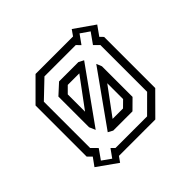

<svg xmlns="http://www.w3.org/2000/svg" viewBox="-154 -714 887 887"><g transform="rotate(-45 289.5 -270.5)"><path d="M150 26.5 52 -43 81 -83 61 -103V-437L164 -540H406.5H409L429 -568.5L527 -500L493.5 -453L509 -437V-103L406.5 0H169L167 2.5ZM269 -141.5H337L368 -172V-275.5ZM137.8 -12.8 166.8 -53.2 183.5 -37H389.8L470.2 -117.2V-422.8L446 -446.8L483.2 -499L440.2 -528.8L408.2 -484L389.8 -503H185.2L100.5 -422.2V-119.8L128.5 -91.5L94.5 -43.5ZM232.8 -101.2 209.5 -113.8 395.2 -374.5 406 -348.2V-148.2L358.5 -101.2ZM177.8 -160.8 164.8 -191V-391.5L216.5 -438.8H342.8L367.5 -426ZM202.5 -255 309 -399H233.5L202.5 -368Z"/></g></svg>

Font: Tourney Thin
Style: Regular
Weight: 100
Designer: Tyler Finck
Foundry: Etcetera Type Co
Version: Version 1.015